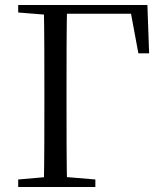

<svg xmlns="http://www.w3.org/2000/svg" viewBox="-20 -748 653 768"><path d="M155.3 0H248.3C246.1 -111.5 246.1 -223.9 246.1 -333.7V-391.1C246.1 -504.5 246.1 -617.8 248.3 -728H155.3C157.5 -616.6 157.5 -504.3 157.5 -391.1V-333.5C157.5 -223.3 157.5 -110.8 155.3 0ZM202.2 -693H541.1L497.6 -728L533.5 -534.6H576.5L569.6 -728H202.2ZM52.8 0H361.4V-30.1L217.6 -42.1H190.9L52.8 -30.1ZM52.8 -698 190.9 -686.9H202.2V-728H52.8Z"/></svg>

Font: Source Han Serif CN VF
Style: Regular
Weight: 250
Designer: Ryoko NISHIZUKA 西塚涼子 (kana & ideographs); Frank Grießhammer (Latin, Greek & Cyrillic); Wenlong ZHANG 张文龙 (bopomofo); San
Foundry: Adobe
Version: Version 2.002;hotconv 1.1.0;makeotfexe 2.6.0